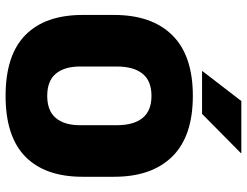

<svg xmlns="http://www.w3.org/2000/svg" viewBox="-118 -748 884 687"><g transform="rotate(90 323.5 -405.0)"><path d="M323.5 16.5Q178 16.5 106 -54.2Q34 -125 34 -259V-372Q34 -506.5 106.5 -580Q179 -653.5 323.5 -653.5Q468 -653.5 540.5 -580Q613 -506.5 613 -372V-259Q613 -125 541 -54.2Q469 16.5 323.5 16.5ZM323.5 -132.5Q377 -132.5 402.8 -163.2Q428.5 -194 428.5 -250V-381.5Q428.5 -441.5 402.8 -473.5Q377 -505.5 323.5 -505.5Q270 -505.5 244.2 -473.5Q218.5 -441.5 218.5 -381.5V-250Q218.5 -194 244.2 -163.2Q270 -132.5 323.5 -132.5ZM235 -688 342 -827H528.5V-825.5L388 -686.5H235Z"/></g></svg>

Font: Anek Devanagari Medium ExtraBold
Style: Regular
Weight: 800
Version: Version 1.003